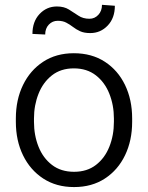

<svg xmlns="http://www.w3.org/2000/svg" viewBox="-20 -756 605 786"><path d="M44.9 -257.3V-271Q44.9 -347.7 74.2 -408Q103.5 -468.3 156.7 -503.2Q210 -538.1 282.2 -538.1Q355.5 -538.1 409.2 -503.2Q462.9 -468.3 491.9 -408Q521 -347.7 521 -271V-257.3Q521 -180.7 491.9 -120.4Q462.9 -60.1 409.4 -25.1Q356 9.8 283.2 9.8Q210.4 9.8 157 -25.1Q103.5 -60.1 74.2 -120.4Q44.9 -180.7 44.9 -257.3ZM119.1 -271V-257.3Q119.1 -202.1 137.7 -155.5Q156.2 -108.9 192.9 -80.8Q229.5 -52.7 283.2 -52.7Q336.4 -52.7 372.8 -80.8Q409.2 -108.9 427.7 -155.5Q446.3 -202.1 446.3 -257.3V-271Q446.3 -325.2 427.7 -372.1Q409.2 -418.9 372.6 -447.5Q335.9 -476.1 282.2 -476.1Q229 -476.1 192.6 -447.5Q156.2 -418.9 137.7 -372.1Q119.1 -325.2 119.1 -271ZM397.5 -736.3 450.2 -732.4Q450.2 -682.1 420.9 -651.4Q391.6 -620.6 349.6 -620.6Q324.2 -620.6 307.9 -628.2Q291.5 -635.7 278.6 -645.8Q265.6 -655.8 251.2 -663.3Q236.8 -670.9 216.3 -670.9Q194.8 -670.9 179.9 -655.3Q165 -639.6 165 -614.7L112.8 -617.2Q112.8 -667.5 141.8 -698.5Q170.9 -729.5 212.9 -729.5Q242.2 -729.5 262.2 -717Q282.2 -704.6 301 -691.9Q319.8 -679.2 346.2 -679.2Q367.7 -679.2 382.6 -695.3Q397.5 -711.4 397.5 -736.3Z"/></svg>

Font: Vazirmatn RD Light
Style: Regular
Weight: 300
Designer: Saber Rastikerdar
Foundry: Saber Rastikerdar
Version: Version 32.102